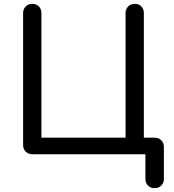

<svg xmlns="http://www.w3.org/2000/svg" viewBox="-20 -801 906 997"><path d="M783 176Q762 176 748.5 162.5Q735 149 735 128V0H148Q127 0 113.5 -13.5Q100 -27 100 -48V-733Q100 -754 113.5 -767.5Q127 -781 148 -781Q169 -781 182 -767.5Q195 -754 195 -733V-86H632V-733Q632 -754 645.5 -767.5Q659 -781 680 -781Q701 -781 714 -767.5Q727 -754 727 -733V-86H783Q804 -86 817.5 -72.5Q831 -59 831 -38V128Q831 149 817.5 162.5Q804 176 783 176Z"/></svg>

Font: Comfortaa SemiBold
Style: Regular
Weight: 600
Designer: Johan Aakerlund
Foundry: Johan Aakerlund
Version: Version 3.104; ttfautohint (v1.8.1.43-b0c9)